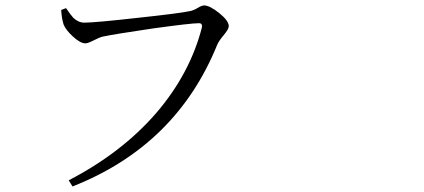

<svg xmlns="http://www.w3.org/2000/svg" viewBox="-20 -674 1540 697"><path d="M243.2 2.9 229.5 -19.5Q421.9 -119.1 547.9 -264.6Q669.9 -407.2 712.9 -574.2Q715.8 -589.8 702.1 -589.8Q672.9 -589.8 532.2 -570.3Q393.6 -549.8 352.5 -541Q340.8 -538.1 319.8 -527.3Q298.8 -516.6 290 -516.6Q271.5 -516.6 244.1 -542Q218.8 -565.4 210.9 -585Q204.1 -605.5 202.1 -637.7L219.7 -644.5Q236.3 -620.1 246.1 -609.4Q264.6 -591.8 286.1 -591.8Q324.2 -591.8 481.4 -609.4Q635.7 -626 669.9 -633.8Q681.6 -635.7 698.2 -645.5Q712.9 -654.3 720.7 -654.3Q741.2 -654.3 775.9 -626.5Q810.5 -598.6 810.5 -579.1Q810.5 -568.4 792.5 -546.9Q774.4 -525.4 768.6 -511.7Q620.1 -145.5 243.2 2.9Z"/></svg>

Font: Bpmf GenRyu Min R
Style: R
Weight: 400
Foundry: But Ko
Version: Version 1.320